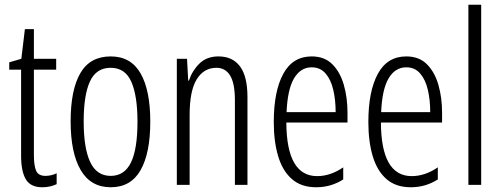

<svg xmlns="http://www.w3.org/2000/svg" viewBox="-20 -780 2117 810"><path d="M172 -38Q184 -38 196.5 -41Q209 -44 219 -49V-3Q206 3 191 6.5Q176 10 158 10Q109 10 89 -23.5Q69 -57 69 -123V-486H19V-517L70 -532L85 -657H123V-532H217V-486H123V-126Q123 -81 132.5 -59.5Q142 -38 172 -38Z M614 -267Q614 -134 573 -62Q532 10 447 10Q363 10 320.5 -62.5Q278 -135 278 -268Q278 -401 319 -471.5Q360 -542 447 -542Q532 -542 573 -470.5Q614 -399 614 -267ZM333 -268Q333 -155 360.5 -96.5Q388 -38 447 -38Q505 -38 532.5 -94.5Q560 -151 560 -267Q560 -376 534 -435Q508 -494 447 -494Q386 -494 359.5 -436.5Q333 -379 333 -268Z M902 -542Q961 -542 992.5 -500Q1024 -458 1024 -370V0H971V-357Q971 -428 951 -461Q931 -494 893 -494Q840 -494 810 -445.5Q780 -397 780 -295V0H726V-532H769L774 -440H777Q791 -482 821.5 -512Q852 -542 902 -542Z M1295 -542Q1349 -542 1382 -509Q1415 -476 1430.5 -422Q1446 -368 1446 -305V-263H1188Q1189 -37 1318 -37Q1374 -37 1428 -74V-23Q1403 -7 1374.5 1.5Q1346 10 1314 10Q1251 10 1211.5 -24.5Q1172 -59 1153.5 -121Q1135 -183 1135 -265Q1135 -395 1175 -468.5Q1215 -542 1295 -542ZM1295 -496Q1248 -496 1220.5 -449.5Q1193 -403 1189 -307H1396Q1396 -358 1386 -401Q1376 -444 1353.5 -470Q1331 -496 1295 -496Z M1694 -542Q1748 -542 1781 -509Q1814 -476 1829.5 -422Q1845 -368 1845 -305V-263H1587Q1588 -37 1717 -37Q1773 -37 1827 -74V-23Q1802 -7 1773.5 1.5Q1745 10 1713 10Q1650 10 1610.5 -24.5Q1571 -59 1552.5 -121Q1534 -183 1534 -265Q1534 -395 1574 -468.5Q1614 -542 1694 -542ZM1694 -496Q1647 -496 1619.5 -449.5Q1592 -403 1588 -307H1795Q1795 -358 1785 -401Q1775 -444 1752.5 -470Q1730 -496 1694 -496Z M2010 0H1956V-760H2010Z"/></svg>

Font: Noto Sans Thai ExtCond Light
Style: Regular
Weight: 300
Width: 2
Designer: Monotype Design Team
Foundry: Monotype Imaging Inc.
Version: Version 2.002; ttfautohint (v1.8.4.7-5d5b)